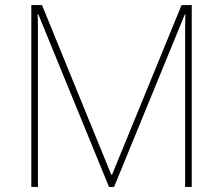

<svg xmlns="http://www.w3.org/2000/svg" viewBox="-20 -734 877 754"><path d="M408 0 130 -679H128Q129 -654 129 -636.5Q129 -619 129 -596V0H103V-714H145L417 -48H420L693 -714H733V0H707V-602Q707 -617 707 -635Q707 -653 708 -678H706L428 0Z"/></svg>

Font: Noto Sans Myanmar Thin
Style: Regular
Weight: 100
Designer: Monotype Design Team
Foundry: Monotype Imaging Inc.
Version: Version 2.107; ttfautohint (v1.8.4.7-5d5b)